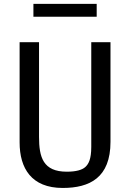

<svg xmlns="http://www.w3.org/2000/svg" viewBox="-20 -944 660 974"><path d="M298 9.5C435 9.5 540.5 -42.5 540.5 -224.5V-730H443V-199C443 -135.5 429 -111.5 412.5 -96.5C396.5 -82 366 -73 319 -73C198.5 -73 178 -146.5 178 -249.5V-730H79.5V-221.5C79.5 -90.5 139.5 9.5 298 9.5ZM470.5 -924.5H149.5V-859H470.5Z"/></svg>

Font: Monaspace Argon
Style: Regular
Weight: 400
Designer: Riley Cran & the Lettermatic Team
Foundry: Lettermatic
Version: Version 1.200 (Monaspace Argon)